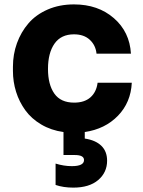

<svg xmlns="http://www.w3.org/2000/svg" viewBox="-20 -587 651 877"><path d="M314.9 270Q269.5 270 233.9 257.8V160.2Q272 171.9 308.1 171.9Q363.8 171.9 363.8 144Q363.8 121.1 321.8 121.1H270V16.1Q213.4 8.3 168.5 -18.3Q123.5 -44.9 95.7 -83.3Q67.9 -121.6 53.5 -167.5Q39.1 -213.4 39.1 -263.2V-282.2Q39.1 -338.9 57.4 -389.6Q75.7 -440.4 109.9 -480.2Q144 -520 197.8 -543.5Q251.5 -566.9 317.9 -566.9Q427.7 -566.9 500 -504.2Q572.3 -441.4 578.1 -341.8H420.9Q417 -380.4 390.1 -405.3Q363.3 -430.2 317.9 -430.2Q258.8 -430.2 229 -387.7Q199.2 -345.2 199.2 -272Q199.2 -200.7 228.3 -159.4Q257.3 -118.2 318.8 -118.2Q365.7 -118.2 393.1 -142.3Q420.4 -166.5 425.8 -209H582Q577.6 -119.1 518.8 -58.3Q460 2.4 367.2 16.1V45.9Q416.5 53.2 442.9 78.9Q469.2 104.5 469.2 147Q469.2 200.7 428.5 235.4Q387.7 270 314.9 270Z"/></svg>

Font: Sora
Style: Bold
Weight: 700
Designer: Jonathan Barnbrook, Julián Moncada
Foundry: Barnbrook Fonts
Version: Version 2.000